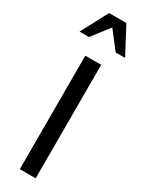

<svg xmlns="http://www.w3.org/2000/svg" viewBox="-272 -1024 801 1058"><g transform="rotate(30 129.0 -495.5)"><path d="M274 -821H214L129 -931L44 -821H-16L74 -991H184ZM179 0H78V-722H179Z"/></g></svg>

Font: Mingzat
Style: Regular
Weight: 400
Designer: Jason Glavy (Lepcha), Lorna Priest (Lepcha additions), Walt Agee (Sophia), Victor Gaultney (Sophia)
Foundry: SIL International
Version: Version 0.100